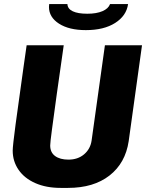

<svg xmlns="http://www.w3.org/2000/svg" viewBox="-20 -907 720 937"><path d="M291 -686 257 -447Q242 -338 233.5 -274.5Q225 -211 225 -197Q225 -163 249 -145.5Q273 -128 314 -128Q360 -128 390.5 -154Q421 -180 427 -221L492 -686H673L608 -218Q592 -111 514.5 -50.5Q437 10 312 10H276Q205 10 152 -13.5Q99 -37 70.5 -78.5Q42 -120 42 -172Q42 -194 56 -299.5Q70 -405 95 -581L110 -686ZM219 -873Q219 -882 220 -887H309Q310 -864 335 -852Q360 -840 406 -840Q451 -840 480 -852.5Q509 -865 517 -887H605Q597 -830 542 -795Q487 -760 399 -760Q317 -760 268 -791.5Q219 -823 219 -873Z"/></svg>

Font: Chivo ExtraBold Italic
Style: Regular
Weight: 800
Italic angle: -8.05°
Designer: Hector Gatti
Foundry: Omnibus-Type
Version: Version 1.007